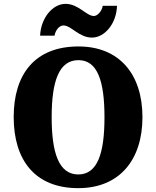

<svg xmlns="http://www.w3.org/2000/svg" viewBox="-20 -966 810 996"><path d="M457 -771C523 -771 584 -843 587 -936H513C509 -909 486 -883 467 -883C428 -883 387 -946 320 -946C253 -946 192 -873 188 -781H263C267 -808 287 -834 309 -834C350 -834 389 -771 457 -771ZM386 10C600 10 719 -137 719 -358C719 -580 600 -725 387 -725C160 -725 51 -580 51 -359C51 -137 160 10 386 10ZM386 -61C286 -61 248 -171 248 -358C248 -545 286 -654 387 -654C486 -654 522 -545 522 -358C522 -171 486 -61 386 -61Z"/></svg>

Font: Noto Serif Tamil SemiCondensed Black
Style: Regular
Weight: 900
Width: 4
Designer: Indian Type Foundry, Tom Grace, and the Monotype Design Team
Foundry: Monotype Imaging Inc.
Version: Version 2.004